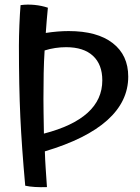

<svg xmlns="http://www.w3.org/2000/svg" viewBox="-20 -733 599 822"><path d="M172 -85Q173 -51 175.5 -13.5Q178 24 181 68Q154 69 129.5 67.5Q105 66 88 62Q73 -104 67 -233.5Q61 -363 61 -538Q61 -575 63 -625Q65 -675 68 -711Q97 -715 127.5 -712Q158 -709 185 -700Q182 -672 180 -645Q178 -618 176 -592Q202 -596 226.5 -598Q251 -600 274 -600Q396 -600 462.5 -548.5Q529 -497 529 -405Q529 -299 439.5 -218.5Q350 -138 172 -85ZM171 -517Q168 -471 167 -420.5Q166 -370 166 -309Q166 -282 166.5 -252Q167 -222 168 -161Q292 -193 355 -250Q418 -307 418 -389Q418 -457 378 -494Q338 -531 263 -531Q240 -531 216.5 -527.5Q193 -524 171 -517Z"/></svg>

Font: Atma Medium
Style: Regular
Weight: 500
Designer: Gregori Vincens, Jeremie Hornus, Riccardo Olocco, Yoann Minet.
Foundry: black foundry
Version: Version 1.101;PS 1.100;hotconv 1.0.86;makeotf.lib2.5.63406